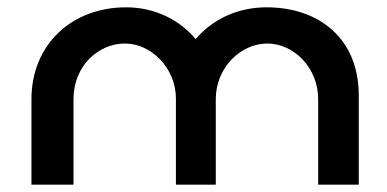

<svg xmlns="http://www.w3.org/2000/svg" viewBox="-20 -505 1059 525"><path d="M66 -234V0H181V-234C181 -324 248 -386 322 -386C393 -386 461 -319 461 -236V0H570V-234C570 -320 638 -386 711 -386C783 -386 850 -320 850 -234V0H961V-244C961 -401 851 -485 709 -485C629 -485 561 -452 515 -398C472 -450 404 -485 325 -485C174 -485 66 -381 66 -234Z"/></svg>

Font: Mint Spirit
Style: Bold
Weight: 700
Designer: HARENDAL Hirwen
Foundry: Arkandis Digital Foundry.
Version: Version 1.004;FFEdit